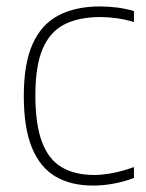

<svg xmlns="http://www.w3.org/2000/svg" viewBox="-20 -568 453 597"><path d="M269 9Q200.5 9 152.5 -19.2Q104.5 -47.5 79.2 -109Q54 -170.5 54 -270Q54 -369.5 81.2 -430.8Q108.5 -492 161.5 -520Q214.5 -548 291.5 -548Q317 -548 344.5 -544.5Q372 -541 396.5 -533.5V-499.5Q370 -507.5 343.5 -511.2Q317 -515 292.5 -515Q225 -515 180 -492Q135 -469 112.5 -415.8Q90 -362.5 90 -272Q90 -180.5 110.8 -126Q131.5 -71.5 172.2 -47.8Q213 -24 272.5 -24Q299 -24 329.5 -29.8Q360 -35.5 396.5 -48.5V-14.5Q364 -2.5 332.2 3.2Q300.5 9 269 9Z"/></svg>

Font: Encode Sans Condensed Thin Thin
Style: Regular
Weight: 250
Version: Version 3.002